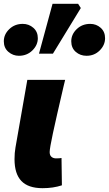

<svg xmlns="http://www.w3.org/2000/svg" viewBox="-35 -971 570 1005"><path d="M41 -138Q41 -171 46 -199L108 -553H306L298 -520Q259 -353 242 -273.5Q225 -194 225 -175Q225 -158 234.5 -150Q244 -142 258 -142Q277 -142 287 -144L289 -1Q244 14 188 14Q113 14 77 -23.5Q41 -61 41 -138ZM-15 -755Q-15 -791 13.5 -818.5Q42 -846 84 -846Q116 -846 139.5 -825.5Q163 -805 163 -771Q163 -735 134.5 -707Q106 -679 64 -679Q33 -679 9 -699.5Q-15 -720 -15 -755ZM338 -755Q338 -791 366.5 -818.5Q395 -846 437 -846Q469 -846 492 -825.5Q515 -805 515 -771Q515 -735 487 -707Q459 -679 418 -679Q385 -679 361.5 -699.5Q338 -720 338 -755ZM240 -951H374L388 -929L242 -690H169Z"/></svg>

Font: Nebula Sans Black
Style: Regular
Weight: 900
Italic angle: -9°
Designer: Paul D. Hunt for Adobe (as Source Sans)
Foundry: Nebula Entertainment & Broadcasting LLC
Version: Version 1.010